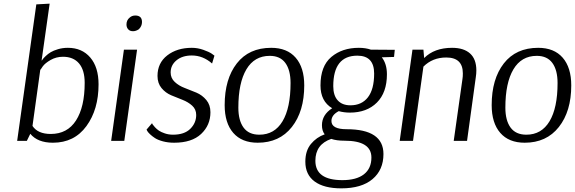

<svg xmlns="http://www.w3.org/2000/svg" viewBox="-20 -772 3150 1052"><path d="M179 -748 252 -752 208 -441H210Q212 -444 215 -448.5Q218 -453 230.5 -465Q243 -477 258 -486Q273 -495 298 -502.5Q323 -510 352 -510Q429 -510 474.5 -457Q520 -404 520 -310Q520 -172 453.5 -81Q387 10 270 10Q186 10 146 -39L127 0H74ZM201 -392 158 -82Q187 -38 258 -38Q349 -38 396.5 -112Q444 -186 444 -318Q444 -388 413 -424.5Q382 -461 325 -461Q288 -461 257.5 -443.5Q227 -426 214 -408L202 -390Z M691 -676Q703 -687 722 -687Q740 -687 750 -677Q758 -668 758 -651Q758 -629 741 -612Q725 -601 709 -601Q691 -601 682 -612Q673 -622 673 -638Q673 -662 691 -676ZM661 0H589L659 -500H731Z M813 -97Q814 -94 816.5 -90Q819 -86 829 -75Q839 -64 851 -56Q863 -48 883.5 -41Q904 -34 928 -34Q990 -34 1022.5 -66Q1055 -98 1055 -142Q1055 -173 1033 -193Q1011 -213 980 -225Q949 -237 918 -250Q887 -263 865 -289.5Q843 -316 843 -356Q843 -427 896.5 -468.5Q950 -510 1031 -510Q1063 -510 1094 -499Q1125 -488 1140 -478L1155 -467L1142 -424Q1092 -468 1031 -468Q979 -468 947 -441.5Q915 -415 915 -375Q915 -344 937.5 -323Q960 -302 992 -290Q1024 -278 1056 -264.5Q1088 -251 1110.5 -224Q1133 -197 1133 -157Q1133 -86 1082 -38Q1031 10 934 10Q901 10 873 2.5Q845 -5 829 -15.5Q813 -26 802 -36.5Q791 -47 787 -54L783 -62Z M1647 -304Q1647 -162 1579 -76Q1511 10 1392 10Q1305 10 1258 -44Q1211 -98 1211 -196Q1211 -339 1277.5 -424.5Q1344 -510 1466 -510Q1553 -510 1600 -456Q1647 -402 1647 -304ZM1458 -466Q1374 -466 1330 -392Q1286 -318 1286 -182Q1286 -112 1314.5 -73Q1343 -34 1401 -34Q1484 -34 1528 -107.5Q1572 -181 1572 -317Q1572 -388 1543.5 -427Q1515 -466 1458 -466Z M1946 -510Q1983 -510 2012 -500L2143 -499L2139 -460L2072 -458Q2100 -422 2100 -365Q2100 -265 2045 -210Q1990 -155 1897 -155Q1865 -155 1836 -163Q1796 -142 1796 -109Q1796 -64 1879 -64Q2081 -64 2081 72Q2081 159 2021 209.5Q1961 260 1850 260Q1755 260 1704 222.5Q1653 185 1653 114Q1653 54 1683.5 17Q1714 -20 1759 -36Q1744 -55 1744 -86Q1744 -143 1800 -179Q1736 -217 1736 -304Q1736 -410 1795.5 -460Q1855 -510 1946 -510ZM2030 -369Q2030 -467 1938 -467Q1806 -467 1806 -300Q1806 -249 1830.5 -222Q1855 -195 1900 -195Q1962 -195 1996 -239Q2030 -283 2030 -369ZM1868 -1Q1824 -1 1795 -11Q1708 19 1708 109Q1708 215 1856 215Q1933 215 1974 183Q2015 151 2015 91Q2015 -1 1868 -1Z M2240 -500H2300L2304 -454Q2360 -510 2457 -510Q2521 -510 2555.5 -479Q2590 -448 2590 -386Q2590 -368 2587 -349L2539 0H2466L2514 -340Q2516 -351 2516 -370Q2516 -457 2425 -457Q2350 -457 2300 -407L2243 0H2170Z M3110 -304Q3110 -162 3042 -76Q2974 10 2855 10Q2768 10 2721 -44Q2674 -98 2674 -196Q2674 -339 2740.5 -424.5Q2807 -510 2929 -510Q3016 -510 3063 -456Q3110 -402 3110 -304ZM2921 -466Q2837 -466 2793 -392Q2749 -318 2749 -182Q2749 -112 2777.5 -73Q2806 -34 2864 -34Q2947 -34 2991 -107.5Q3035 -181 3035 -317Q3035 -388 3006.5 -427Q2978 -466 2921 -466Z"/></svg>

Font: Arsenal
Style: Italic
Weight: 400
Italic angle: -9.10001°
Designer: Andrij Shevchenko
Foundry: Stairsfor
Version: Version 2.001;PS 002.001;hotconv 1.0.88;makeotf.lib2.5.64775